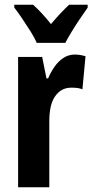

<svg xmlns="http://www.w3.org/2000/svg" viewBox="-20 -786 388 806"><path d="M294 -557Q304 -557 314.5 -555.5Q325 -554 339 -550L326 -411Q317 -415 305.5 -416.5Q294 -418 280 -418Q257 -418 240 -408.5Q223 -399 210.5 -380.5Q198 -362 192.5 -336Q187 -310 187 -279V0H56V-547H157L175 -457H182Q193 -483 209 -506Q225 -529 246.5 -543Q268 -557 294 -557ZM134 -606Q126 -626 109 -653Q92 -680 73.5 -707.5Q55 -735 40 -754V-766H119Q136 -751 155 -730.5Q174 -710 194 -685Q217 -712 234.5 -730.5Q252 -749 270 -766H348V-754Q334 -734 316 -707.5Q298 -681 281.5 -654Q265 -627 254 -606Z"/></svg>

Font: Noto Sans Khmer ExtraCondensed
Style: Bold
Weight: 700
Width: 2
Designer: Danh Hong and the Monotype Design Team
Foundry: Monotype Imaging Inc.
Version: Version 2.004